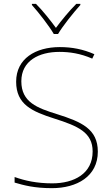

<svg xmlns="http://www.w3.org/2000/svg" viewBox="-20 -969 583 999"><path d="M260 -792H282C306 -833 361 -902 398 -943V-949H377C340 -912 299 -862 271 -824C243 -862 204 -912 167 -949H146V-943C183 -902 236 -833 260 -792ZM489 -180C489 -298 404 -335 277 -375C174 -407 91 -437 91 -546C91 -653 183 -699 289 -699C342 -699 398 -691 460 -664L471 -687C412 -713 354 -724 291 -724C165 -724 64 -664 64 -544C64 -425 147 -389 263 -352C386 -313 462 -280 462 -181C462 -65 365 -15 252 -15C171 -15 109 -29 56 -48V-19C104 -5 158 10 250 10C380 10 489 -51 489 -180Z"/></svg>

Font: Noto Sans Lao UI Thin
Style: Regular
Weight: 100
Designer: Monotype Design Team
Foundry: Monotype Imaging Inc.
Version: Version 2.000